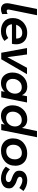

<svg xmlns="http://www.w3.org/2000/svg" viewBox="1580 -2362 788 3988"><g transform="rotate(90 1974.0 -368.0)"><path d="M171 6Q119 6 83 -25Q47 -56 47 -122Q47 -145 51 -168L166 -742H296L180 -168L178 -147Q178 -113 210 -113Q234 -113 270 -132L272 -18Q214 6 171 6Z M625 6Q506 6 430.5 -56.5Q355 -119 355 -238Q355 -300.5 374.2 -351Q393.5 -401.5 427.5 -439.2Q461.5 -477 506 -501Q575 -539 659 -539Q740.5 -539 794 -508.8Q847.5 -478.5 873.8 -426.2Q900 -374 900 -308Q900 -266 890 -222H484Q488 -167 523.5 -132.5Q559 -98 629 -98Q706 -98 769 -146L830 -67Q748 6 625 6ZM781 -309Q781 -436 662 -436Q598 -436 555.5 -400.5Q513 -365 494 -309Z M1211 0H1076L978 -535H1111L1167 -127L1388 -535H1521Z M1704.5 6Q1602.5 6 1544.5 -62.5Q1486.5 -131 1486.5 -233Q1486.5 -363 1569 -451.5Q1651.5 -540 1775.5 -540Q1910.5 -540 1956.5 -429L1978.5 -535H2108.5L2001.5 0H1872.5L1887.5 -73Q1812.5 6 1704.5 6ZM1751.5 -101Q1829.5 -101 1877.5 -156.5Q1925.5 -212 1925.5 -286Q1925.5 -345 1892 -385.5Q1858.5 -426 1793.5 -426Q1713.5 -426 1666 -369.5Q1618.5 -313 1618.5 -240Q1618.5 -172 1656.5 -136.5Q1694.5 -101 1751.5 -101Z M2385.5 6Q2283.5 6 2225.5 -62.5Q2167.5 -131 2167.5 -233Q2167.5 -363 2250 -451.5Q2332.5 -540 2456.5 -540Q2591.5 -540 2637.5 -429L2701.5 -742H2830.5L2682.5 0H2553.5L2568.5 -73Q2493.5 6 2385.5 6ZM2432.5 -101Q2510.5 -101 2558.5 -156.5Q2606.5 -212 2606.5 -286Q2606.5 -345 2573 -385.5Q2539.5 -426 2474.5 -426Q2394.5 -426 2347 -369.5Q2299.5 -313 2299.5 -240Q2299.5 -172 2337.5 -136.5Q2375.5 -101 2432.5 -101Z M3111.5 5Q3026 5 2969 -28.5Q2909 -64.5 2881.8 -120.5Q2854.5 -176.5 2854.5 -241Q2854.5 -379 2944.5 -459Q3034.5 -539 3165.5 -539Q3224 -539 3268.5 -523.5Q3313 -508 3344 -480.8Q3375 -453.5 3394 -417.5Q3422.5 -361.5 3422.5 -294Q3422.5 -155 3332 -75Q3241.5 5 3111.5 5ZM3121.5 -104Q3151.5 -104 3181.2 -114Q3211 -124 3235.2 -145.8Q3259.5 -167.5 3274.5 -201.8Q3289.5 -236 3289.5 -284Q3289.5 -343 3256.5 -385.5Q3223.5 -428 3155.5 -428Q3087.5 -428 3037 -381.5Q2986.5 -335 2986.5 -248Q2986.5 -188 3020.5 -146Q3054.5 -104 3121.5 -104Z M3686.5 6Q3626 6 3560 -18Q3494 -42 3441.5 -95L3497.5 -180Q3530.5 -144.5 3578 -119.8Q3625.5 -95 3681.5 -95Q3757.5 -95 3762.5 -152Q3762.5 -176.5 3739.5 -193.2Q3716.5 -210 3672.5 -223Q3605.5 -246 3565.5 -279.5Q3525.5 -313 3525.5 -375Q3525.5 -430.5 3553.5 -467Q3583.5 -505 3629 -522.5Q3674.5 -540 3724.5 -540Q3849.5 -540 3946.5 -461L3884.5 -375Q3793.5 -439 3723.5 -439Q3695.5 -439 3673.5 -426Q3651.5 -413 3651.5 -387Q3651.5 -364.5 3672.8 -348.5Q3694 -332.5 3739.5 -319Q3813.5 -297 3868.5 -239Q3892.5 -209 3892.5 -162Q3892.5 -105 3863.8 -68.2Q3835 -31.5 3788.5 -12.8Q3742 6 3686.5 6Z"/></g></svg>

Font: Argentum Sans Medium
Style: Italic
Weight: 500
Italic angle: -11°
Designer: Julieta Ulanovsky (font), Cristiano Sobral (main changes and remaster)
Foundry: Julieta Ulanovsky (font), Cristiano Sobral (main changes and remaster)
Version: Version 2.007;June 15, 2022;FontCreator 14.0.0.2814 64-bit; 